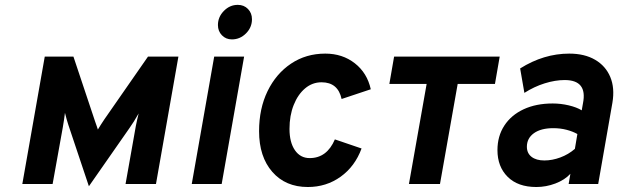

<svg xmlns="http://www.w3.org/2000/svg" viewBox="-20 -738 2480 770"><path d="M336.5 9 254 -237.5Q247.5 -257 240.5 -285.5Q239 -273 236.8 -258Q234.5 -243 232 -228L191 0H69.5L159.5 -511H274.5L361 -252Q364.5 -242 367.5 -233.5Q370.5 -225 372.5 -218.5Q383.5 -237 399 -260L573.5 -511H695.5L605.5 0H483.5L525 -234Q527.5 -246.5 530.2 -258.5Q533 -270.5 536 -283Q526.5 -266 517 -251Q507.5 -236 499 -224Z M910 -580Q886 -580 870 -596.5Q854 -613 854 -637.5Q854 -670 877.8 -694.2Q901.5 -718.5 933.5 -718.5Q958.5 -718.5 974.5 -702Q990.5 -685.5 990.5 -661Q990.5 -628 966.5 -604Q942.5 -580 910 -580ZM749 0 839 -511H959L869 0Z M1214.5 12Q1125 12 1072 -48.8Q1019 -109.5 1019 -212Q1019 -302.5 1053.2 -372.8Q1087.5 -443 1147.5 -483Q1207.5 -523 1284.5 -523Q1353.5 -523 1403 -484.2Q1452.5 -445.5 1467 -380L1350 -341Q1335.5 -408 1269.5 -408Q1232.5 -408 1203.5 -383.5Q1174.5 -359 1157.8 -316.8Q1141 -274.5 1141 -221Q1141 -167 1162.8 -135.5Q1184.5 -104 1222 -104Q1291 -104 1323 -179L1430 -142.5Q1403.5 -70.5 1346 -29.2Q1288.5 12 1214.5 12Z M1620 0 1691 -401.5H1541.5L1560.5 -511H1984L1965 -401.5H1815.5L1744.5 0Z M2131 12Q2057 12 2016 -28.8Q1975 -69.5 1975 -136Q1975 -192 2002.5 -234.2Q2030 -276.5 2080 -299.8Q2130 -323 2196.5 -323Q2229 -323 2260.8 -315.5Q2292.5 -308 2313 -295.5L2318 -324Q2336.5 -417 2244.5 -417Q2207 -417 2164.5 -403.8Q2122 -390.5 2083 -365.5L2066 -463.5Q2160.5 -523 2263 -523Q2324.5 -523 2366.8 -498.2Q2409 -473.5 2427.5 -429.2Q2446 -385 2436 -326L2379 0H2260.5L2267.5 -41Q2245 -16.5 2207.5 -2.2Q2170 12 2131 12ZM2163 -94.5Q2194.5 -94.5 2227 -106.5Q2259.5 -118.5 2285.5 -141L2295.5 -200.5Q2277 -211 2252 -217.5Q2227 -224 2199 -224Q2149.5 -224 2121.2 -203.8Q2093 -183.5 2093 -149.5Q2093 -123.5 2111.8 -109Q2130.5 -94.5 2163 -94.5Z"/></svg>

Font: Overpass
Style: Bold Italic
Weight: 700
Italic angle: -10°
Designer: Delve Withrington, Dave Bailey, Thomas Jockin
Foundry: Delve Fonts LLC
Version: Version 4.000; ttfautohint (v1.8.3)